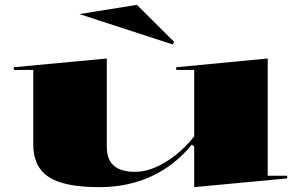

<svg xmlns="http://www.w3.org/2000/svg" viewBox="-20 -756 1230 791"><path d="M389 15Q244 15 180.5 -27Q117 -69 117 -161V-468H37V-479L420 -515V-152Q420 -98 449.5 -73Q479 -48 537 -48Q577 -48 620 -66.5Q663 -85 704 -117.5Q745 -150 780 -194V-468H706V-479L1083 -515V-32H1163V-21L780 15V-153L770 -160Q700 -74 603.5 -29.5Q507 15 389 15ZM691 -573 307 -698 544 -736 698 -583Z"/></svg>

Font: Kalnia Expanded Medium
Style: Regular
Weight: 500
Width: 7
Designer: Frida Medrano
Foundry: Frida Medrano
Version: Version 1.105